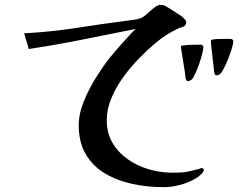

<svg xmlns="http://www.w3.org/2000/svg" viewBox="-20 -744 1040 795"><path d="M824 -41Q824 -44 821 -46Q818 -48 816 -48Q812 -48 810 -47Q806 -45 798 -43Q791 -41 777.5 -38Q764 -35 756 -33Q739 -30 721.5 -29.5Q704 -29 686 -29Q640 -30 593 -44Q546 -58 507 -86Q468 -114 444.5 -155Q421 -196 422 -250Q423 -295 442 -339.5Q461 -384 491.5 -426Q522 -468 557 -503.5Q592 -539 624 -566Q648 -586 671 -600.5Q694 -615 722 -628Q728 -630 734.5 -632Q741 -634 744 -636Q751 -642 751 -652Q751 -661 734 -675Q728 -680 715.5 -687.5Q703 -695 692 -702.5Q681 -710 677 -712Q665 -720 658 -722Q651 -724 645 -724Q633 -724 617 -711Q604 -701 588.5 -686.5Q573 -672 560 -668Q549 -664 536 -662.5Q523 -661 511 -659Q403 -645 296.5 -628.5Q190 -612 80 -606Q84 -590 89.5 -574Q95 -558 99 -541Q211 -558 321 -580Q431 -602 541 -624Q514 -596 486.5 -565.5Q459 -535 433 -503Q407 -470 377.5 -423Q348 -376 327.5 -325.5Q307 -275 306 -231Q305 -157 334.5 -106.5Q364 -56 414.5 -26Q465 4 528 17.5Q591 31 658 31Q690 31 726 21.5Q762 12 792 -6Q800 -10 811 -21Q824 -32 824 -41ZM822 -548Q822 -559 810 -559Q792 -559 772 -558.5Q752 -558 734 -555Q729 -555 729 -551Q729 -551 729 -550.5Q729 -550 729 -549Q733 -526 736.5 -502Q740 -478 744 -454Q746 -446 746.5 -436Q747 -426 749 -418Q751 -414 752.5 -411Q754 -408 759 -408Q765 -408 773 -414Q779 -419 787.5 -437Q796 -455 804 -477.5Q812 -500 817 -519.5Q822 -539 822 -548ZM946 -572Q946 -583 933 -583Q925 -583 910.5 -583Q896 -583 881.5 -582.5Q867 -582 859 -580Q853 -579 853 -574Q853 -570 855 -550Q857 -530 860 -505.5Q863 -481 865 -462Q867 -443 868 -441Q870 -432 877 -432Q881 -432 884.5 -434Q888 -436 891 -437Q897 -442 906.5 -460Q916 -478 925 -501Q934 -524 940 -543.5Q946 -563 946 -572Z"/></svg>

Font: UoqMunThenKhung
Style: Regular
Weight: 400
Designer: Font-Kai, 金井和夫, 宇文滿月
Foundry: Kazuo Kanai, Moonlit Owen
Version: Version 1.197